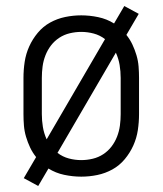

<svg xmlns="http://www.w3.org/2000/svg" viewBox="-20 -579 540 638"><path d="M107 39 59 13 100 -57Q88 -72 80 -89Q72 -106 66.5 -124.5Q61 -143 59.5 -162Q58 -181 58 -200V-320Q58 -347 62 -373.5Q66 -400 77 -424.5Q88 -449 105.5 -470Q123 -491 146.5 -504Q170 -517 196.5 -522.5Q223 -528 250 -528Q278 -528 306.5 -522Q335 -516 359 -501L393 -559L441 -533L400 -463Q412 -448 420 -431Q428 -414 433.5 -395.5Q439 -377 440.5 -358Q442 -339 442 -320V-200Q442 -173 438 -146.5Q434 -120 423 -95.5Q412 -71 394.5 -50Q377 -29 353.5 -16Q330 -3 303.5 2.5Q277 8 250 8Q222 8 193.5 2Q165 -4 141 -19ZM135 -116 329 -449Q312 -462 291.5 -467.5Q271 -473 250 -473Q231 -473 212 -468.5Q193 -464 177 -453.5Q161 -443 149.5 -428Q138 -413 131 -395Q124 -377 121.5 -358Q119 -339 119 -320V-200Q119 -178 122.5 -157Q126 -136 135 -116ZM250 -47Q269 -47 288 -51.5Q307 -56 323 -66.5Q339 -77 350.5 -92Q362 -107 369 -125Q376 -143 378.5 -162Q381 -181 381 -200V-320Q381 -342 377.5 -363Q374 -384 365 -404L171 -71Q188 -58 208.5 -52.5Q229 -47 250 -47Z"/></svg>

Font: Iosevka Fixed Light
Style: Regular
Weight: 300
Monospace: yes
Designer: Belleve Invis
Foundry: Belleve Invis
Version: Version 32.3.0